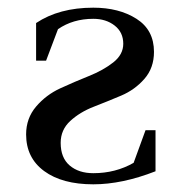

<svg xmlns="http://www.w3.org/2000/svg" viewBox="-20 -472 470 500"><path d="M385 -26Q298 8 223 8Q142 8 95 -26.5Q48 -61 48 -122Q48 -164 74 -194.5Q100 -225 137 -242Q174 -259 211.5 -274Q249 -289 275 -309.5Q301 -330 301 -358Q301 -388 278.5 -405.5Q256 -423 223 -423Q170 -423 131 -396L100 -314H74V-412Q134 -452 223 -452Q290 -452 335.5 -423Q381 -394 381 -337Q381 -295 356 -266.5Q331 -238 295.5 -223Q260 -208 224 -194Q188 -180 163 -157Q138 -134 138 -100Q138 -61 161.5 -41Q185 -21 223 -21Q281 -21 328 -48L359 -133H385Z"/></svg>

Font: Dihjauti
Style: Bold
Weight: 700
Designer: T. Christopher White
Version: Version 3.0.0